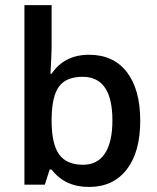

<svg xmlns="http://www.w3.org/2000/svg" viewBox="-20 -728 620 757"><path d="M423.2 -253.3Q423.2 -425.2 305.9 -425.2Q241.2 -425.2 212.8 -387Q184.5 -348.8 183.5 -259.9V-252.3Q183.5 -160.8 212.8 -119.6Q242.2 -78.4 307.4 -78.4Q364.5 -78.4 393.8 -123.1Q423.2 -167.8 423.2 -253.3ZM183.5 -437.3Q234.1 -512.1 330.9 -512.1Q427.7 -512.1 480.3 -443.6Q532.9 -375.1 532.9 -251.8Q532.9 -128.4 479.5 -59.7Q426.2 9.1 330.9 9.1Q235.6 9.1 183.5 -59.7H175.9L156.7 0H76.3V-707.8H183.5V-539.4Q183.5 -521.2 179 -437.3Z"/></svg>

Font: Khula SemiBold
Style: Regular
Weight: 600
Designer: Erin McLaughlin, Steve Matteson
Version: Version 1.002;PS 1.0;hotconv 1.0.72;makeotf.lib2.5.5900; ttf